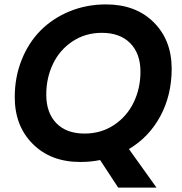

<svg xmlns="http://www.w3.org/2000/svg" viewBox="-20 -728 827 871"><path d="M189.9 -298.8Q189.9 -216.3 235.6 -169.2Q281.2 -122.1 363.8 -122.1Q438.5 -122.1 497.1 -160.9Q555.7 -199.7 586.4 -263.4Q617.2 -327.1 617.2 -402.8Q617.2 -484.9 570.8 -532Q524.4 -579.1 441.9 -579.1Q367.7 -579.1 309.3 -540.5Q251 -502 220.5 -438.5Q189.9 -375 189.9 -298.8ZM758.8 -416Q758.8 -296.4 707.3 -200.9Q655.8 -105.5 564.9 -51.8L689.9 123H516.1L434.1 -2Q392.1 6.8 344.2 6.8Q210.4 6.8 128.7 -75Q46.9 -156.7 46.9 -287.1Q46.9 -377.4 77.9 -455.6Q108.9 -533.7 163.6 -589.1Q218.3 -644.5 295.2 -676.3Q372.1 -708 460.9 -708Q595.7 -708 677.2 -627Q758.8 -545.9 758.8 -416Z"/></svg>

Font: SVN-Poppins SemiBold
Style: Italic
Weight: 600
Italic angle: -10°
Designer: Ninad Kale (Devanagari), Jonny Pinhorn (Latin)
Foundry: Indian Type Foundry
Version: Version 3.002 2017